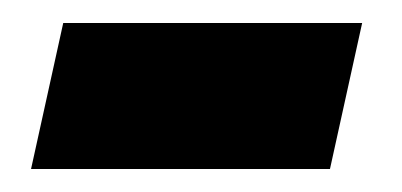

<svg xmlns="http://www.w3.org/2000/svg" viewBox="-20 -356 350 167"><path d="M7 -209 35 -336H295L267 -209Z"/></svg>

Font: Noto Serif Tamil Black
Style: Italic
Weight: 900
Italic angle: -12°
Designer: Indian Type Foundry, Tom Grace, and the Monotype Design Team
Foundry: Monotype Imaging Inc.
Version: Version 2.003; ttfautohint (v1.8.4.7-5d5b)